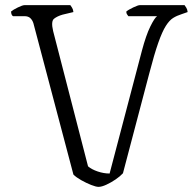

<svg xmlns="http://www.w3.org/2000/svg" viewBox="-20 -728 762 748"><path d="M364 0Q354 0 335 -7.5Q316 -15 296.5 -26Q277 -37 266 -48L110 -638Q106 -650 98 -657.5Q90 -665 75 -665H31Q24 -668 23 -683Q31 -690 49.5 -699Q68 -708 76 -708H254Q257 -704 261 -697.5Q265 -691 266 -681L224 -671Q203 -665 190.5 -655Q178 -645 187 -607L323 -80Q337 -68 360.5 -60Q384 -52 407 -52L533 -531Q549 -591 565.5 -624.5Q582 -658 592 -665H480Q478 -668 475 -672Q472 -676 472 -683Q480 -690 499 -699Q518 -708 525 -708H699Q702 -704 706 -697.5Q710 -691 711 -681L688 -673Q669 -667 654.5 -658Q640 -649 626 -627Q612 -605 596.5 -561Q581 -517 561 -440L459 -53Q448 -41 430.5 -29Q413 -17 394.5 -8.5Q376 0 364 0Z"/></svg>

Font: Texturina 72pt ExtraLight
Style: Regular
Weight: 200
Designer: Guillermo Torres Carreño
Foundry: Omnibus-Type
Version: Version 1.002; ttfautohint (v1.8.3)